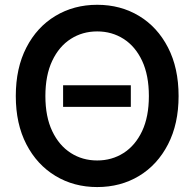

<svg xmlns="http://www.w3.org/2000/svg" viewBox="-20 -758 799 789"><path d="M517.6 -407.7V-318.8H239.3V-407.7ZM379.4 10.7Q283.7 10.7 207.8 -35.2Q131.8 -81.1 88.4 -165Q44.9 -249 44.9 -363.3Q44.9 -478.5 88.4 -562.7Q131.8 -647 207.8 -692.6Q283.7 -738.3 379.4 -738.3Q475.6 -738.3 551.3 -692.6Q627 -647 670.4 -562.7Q713.9 -478.5 713.9 -363.3Q713.9 -249 670.4 -164.8Q627 -80.6 551.3 -34.9Q475.6 10.7 379.4 10.7ZM379.4 -98.6Q439.9 -98.6 488 -129.4Q536.1 -160.2 564 -219.2Q591.8 -278.3 591.8 -363.3Q591.8 -448.7 564 -508.1Q536.1 -567.4 488 -598.1Q439.9 -628.9 379.4 -628.9Q318.8 -628.9 270.8 -598.1Q222.7 -567.4 194.6 -508.1Q166.5 -448.7 166.5 -363.3Q166.5 -278.3 194.6 -219.2Q222.7 -160.2 270.8 -129.4Q318.8 -98.6 379.4 -98.6Z"/></svg>

Font: Inter Cardless Tabular Medium
Style: Regular
Weight: 500
Designer: Rasmus Andersson
Foundry: rsms
Version: Version 4.000;git-4fc901f